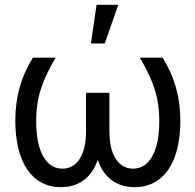

<svg xmlns="http://www.w3.org/2000/svg" viewBox="-20 -771 815 801"><path d="M130.9 -262.7Q130.9 -201.7 144 -157.7Q157.2 -113.8 181.9 -90.6Q206.5 -67.4 240.2 -67.4Q286.1 -67.4 312.5 -108.2Q338.9 -148.9 338.9 -224.6V-383.8H436.5V-224.6Q436.5 -148.9 463.1 -108.2Q489.7 -67.4 535.2 -67.4Q568.8 -67.4 593.5 -90.6Q618.2 -113.8 631.3 -157.7Q644.5 -201.7 644.5 -262.7Q644.5 -308.6 637.9 -347.4Q631.3 -386.2 613.8 -430.4Q596.2 -474.6 563.5 -530.3H658.2Q732.4 -412.6 732.4 -269.5Q732.4 -181.6 710 -118.9Q687.5 -56.2 644.5 -23.2Q601.6 9.8 542 9.8Q485.4 9.8 446 -19.3Q406.7 -48.3 387.7 -104Q368.7 -48.3 329.3 -19.3Q290 9.8 233.4 9.8Q174.3 9.8 131.6 -23.2Q88.9 -56.2 66.4 -118.9Q43.9 -181.6 43.9 -269.5Q43.9 -414.1 117.2 -530.3H211.9Q179.2 -474.6 161.6 -430.2Q144 -385.7 137.5 -346.9Q130.9 -308.1 130.9 -262.7ZM382.8 -751H473.6L417 -589.8H359.4Z"/></svg>

Font: Pretendard GOV
Style: Regular
Weight: 400
Designer: Base glyphs from Inter by Rasmus Andersson; Hangeul glyphs from Noto Sans CJK(Source Han Sans) by Jang Soo-young and Kan
Foundry: Kil Hyung-jin
Version: Version 1.309